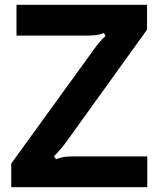

<svg xmlns="http://www.w3.org/2000/svg" viewBox="-20 -783 668 803"><path d="M27 0V-99L369 -571Q395 -609 421 -632L415 -645Q397 -638 380.5 -636Q364 -634 332 -634H49V-763H595V-659L259 -192Q232 -155 206 -130L214 -117Q231 -124 247.5 -126.5Q264 -129 292 -129H596V0Z"/></svg>

Font: Open Sauce Sans
Style: Bold
Weight: 700
Designer: Alfredo Marco Pradil
Foundry: Creative Sauce Fz LLC
Version: Version 1.477